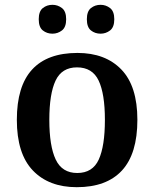

<svg xmlns="http://www.w3.org/2000/svg" viewBox="-20 -768 641 798"><path d="M299 10Q183 10 116.5 -59.5Q50 -129 50 -270Q50 -410 113.5 -479Q177 -548 302 -548Q418 -548 484.5 -479Q551 -410 551 -270Q551 -129 487 -59.5Q423 10 299 10ZM301 -49Q365 -49 390.5 -105Q416 -161 416 -270Q416 -378 390 -433Q364 -488 300 -488Q237 -488 211 -433Q185 -378 185 -270Q185 -161 211.5 -105Q238 -49 301 -49ZM398 -628Q375 -628 358 -641.5Q341 -655 341 -688Q341 -721 358 -734.5Q375 -748 398 -748Q420 -748 437.5 -734.5Q455 -721 455 -688Q455 -655 437.5 -641.5Q420 -628 398 -628ZM198 -628Q175 -628 158 -641.5Q141 -655 141 -688Q141 -721 158 -734.5Q175 -748 198 -748Q220 -748 237.5 -734.5Q255 -721 255 -688Q255 -655 237.5 -641.5Q220 -628 198 -628Z"/></svg>

Font: Noto Naskh Arabic UI Semi
Style: Bold
Weight: 700
Designer: Monotype Design Team, David Williams, Mohamad Dakak and Nizar Qandah
Foundry: Monotype Imaging Inc.
Version: Version 2.014; ttfautohint (v1.8.4.7-5d5b)